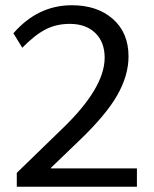

<svg xmlns="http://www.w3.org/2000/svg" viewBox="-20 -712 588 732"><path d="M44 0V-53L216 -220Q379 -376 379 -492Q379 -552 343 -586.5Q307 -621 246 -621Q195 -621 154 -600Q113 -579 65 -530L31 -585Q124 -692 254 -692Q351 -692 410.5 -639.5Q470 -587 470 -497Q470 -424 426.5 -348Q383 -272 279 -173L174 -72V-70H502V0Z"/></svg>

Font: Martel Sans
Style: Regular
Weight: 400
Designer: Dan Reynolds and Mathieu Réguer
Foundry: Dan Reynolds and Mathieu Réguer
Version: Version 1.001;PS 001.001;hotconv 1.0.70;makeotf.lib2.5.58329